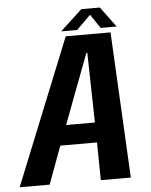

<svg xmlns="http://www.w3.org/2000/svg" viewBox="-84 -840 699 886"><g transform="rotate(-5 265.5 -397.0)"><path d="M-29 0 243.5 -675.5H451L486 0H347L344.5 -175H174.5L110 0ZM209.5 -267.5H343L336 -590.5H331.5ZM224.5 -700 326 -794H412L481.5 -700H407.5L364 -764.5L298.5 -700Z"/></g></svg>

Font: Anybody SemiBold
Style: Italic
Weight: 600
Italic angle: -10°
Designer: Tyler Finck
Foundry: Etcetera Type Company
Version: Version 1.010; ttfautohint (v1.8.3) -l 8 -r 50 -G 200 -x 14 